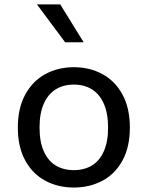

<svg xmlns="http://www.w3.org/2000/svg" viewBox="-20 -826 660 858"><path d="M310 12Q239.3 12 182.7 -18.2Q126 -48.3 92.8 -108.8Q59.7 -169.2 59.7 -255.8Q59.7 -342.7 92.8 -403.5Q126 -464.3 182.8 -495Q239.5 -525.7 310 -525.7Q380.5 -525.7 437.4 -495Q494.3 -464.3 527.3 -403.7Q560.3 -343 560.3 -255.8Q560.3 -168.8 527.3 -108.6Q494.3 -48.3 437.5 -18.2Q380.7 12 310 12ZM310 -448Q263.8 -448 229.4 -426.9Q195 -405.8 175.8 -362.8Q156.7 -319.8 156.7 -256Q156.7 -192.3 175.8 -149.7Q195 -107 229.3 -86.3Q263.7 -65.7 310 -65.7Q356.3 -65.7 390.5 -86.3Q424.7 -107 443.8 -149.7Q463 -192.3 463 -256Q463 -319.8 443.8 -362.8Q424.7 -405.8 390.4 -426.9Q356.2 -448 310 -448ZM271 -637.2 145.2 -806.2H249.3L353.8 -637.2Z"/></svg>

Font: Monaspace Neon Var
Style: Regular
Weight: 400
Designer: Riley Cran and the Lettermatic Team
Version: Version 1.000 (Monaspace Neon Var)